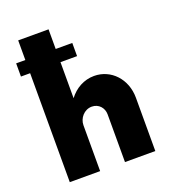

<svg xmlns="http://www.w3.org/2000/svg" viewBox="-134 -830 828 929"><g transform="rotate(-20 280.5 -365.0)"><path d="M351.6 -442.9C299.3 -442.9 253.4 -417 222.2 -375.5V-561H307.6V-628.9H222.2V-730H65.9V-628.9H18.6V-561H65.9V0H222.2V-236.3C222.2 -271.5 250.5 -307.1 290.5 -307.1C326.2 -307.1 350.1 -278.8 350.1 -246.1V0H506.3V-274.4C506.3 -371.6 438 -442.9 351.6 -442.9Z"/></g></svg>

Font: Now Black
Style: Regular
Weight: 400
Designer: Alfredo Marco Pradil
Foundry: Alfredo Marco Pradil
Version: Version 1.200;hotconv 1.0.109;makeotfexe 2.5.65596